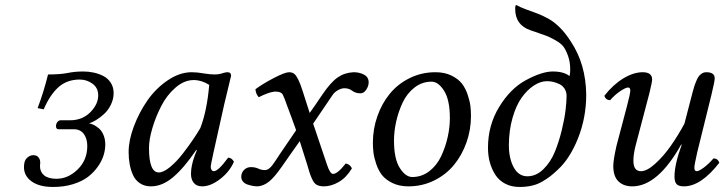

<svg xmlns="http://www.w3.org/2000/svg" viewBox="-20 -723 2849 755"><path d="M138.2 -83Q138.2 -80.6 137.7 -76.4Q137.2 -72.3 137.2 -69.8Q137.2 -46.9 153.6 -33.4Q169.9 -20 202.1 -20Q248 -20 285.6 -56.9Q323.2 -93.8 323.2 -148.9Q323.2 -177.7 309.6 -196.3Q295.9 -214.8 270 -214.8H210Q200.2 -214.8 200.2 -227.1Q200.2 -236.3 205.8 -243.2Q211.4 -250 217.8 -250H254.9Q303.7 -250 335 -281.5Q366.2 -313 366.2 -348.1Q366.2 -377.4 343.8 -393.8Q321.3 -410.2 293.9 -410.2Q242.7 -410.2 209.2 -379.6Q175.8 -349.1 151.9 -293L127.9 -297.9Q152.3 -362.3 168.9 -430.2Q216.8 -430.2 245.8 -436Q274.9 -441.9 307.1 -441.9Q328.1 -441.9 347.9 -437.7Q367.7 -433.6 386 -424.3Q404.3 -415 415.5 -397.7Q426.8 -380.4 426.8 -356.9Q426.8 -333 415.8 -310.8Q404.8 -288.6 388.7 -274.2Q372.6 -259.8 357.2 -250.5Q341.8 -241.2 330.1 -237.8Q338.4 -236.8 348.4 -231.9Q358.4 -227.1 369.1 -218Q379.9 -209 387 -192.1Q394 -175.3 394 -154.8Q394 -133.8 387.2 -111.8Q380.4 -89.8 364.5 -67.4Q348.6 -44.9 325.7 -27.3Q302.7 -9.8 267.3 1.2Q231.9 12.2 189 12.2Q134.8 12.2 104.5 -9.5Q74.2 -31.2 74.2 -65.9Q74.2 -91.3 86.2 -102.1Q98.1 -112.8 109.9 -112.8Q115.7 -112.8 121.3 -111.3Q127 -109.9 132.6 -102.5Q138.2 -95.2 138.2 -83Z M767.6 -219.2Q793.9 -286.6 802.7 -389.2Q772.9 -408.2 741.7 -408.2Q704.6 -408.2 670.4 -378.7Q636.2 -349.1 614.3 -306.4Q592.3 -263.7 579.1 -219Q565.9 -174.3 565.9 -141.1Q565.9 -44.9 604.5 -44.9Q623 -44.9 648.9 -66.4Q674.8 -87.9 699 -119.1Q723.1 -150.4 740.5 -176.3Q757.8 -202.1 767.6 -219.2ZM874.5 -439Q888.7 -439 888.7 -424.8Q885.7 -414.1 861.8 -313L818.8 -120.1Q808.6 -73.2 808.6 -67.9Q808.6 -60.5 811.3 -56.2Q814 -51.8 816.2 -50.8Q818.4 -49.8 820.8 -49.8Q838.4 -49.8 877 -103Q891.1 -103 899.9 -86.9Q882.3 -46.9 845.2 -18.6Q808.1 9.8 774.9 9.8Q753.4 9.8 742.2 -3.7Q731 -17.1 731 -39.1Q731 -71.3 745.6 -110.8L753.9 -131.8L752 -133.8Q704.1 -63 661.1 -26.6Q618.2 9.8 573.7 9.8Q548.8 9.8 530.8 -2Q512.7 -13.7 503.4 -33.9Q494.1 -54.2 490 -76.7Q485.8 -99.1 485.8 -125Q485.8 -170.9 506.3 -225.8Q526.9 -280.8 559.8 -328.1Q592.8 -375.5 639.6 -407.2Q686.5 -439 733.9 -439Q755.9 -439 782.7 -434.1Q806.6 -430.2 823.7 -430.2Q842.3 -430.2 857.9 -436Q868.2 -439 874.5 -439Z M1091.8 -351.1Q1085.4 -362.8 1063.5 -362.8Q1057.6 -362.8 1053.7 -361.8Q1033.7 -358.9 997.6 -340.8Q986.3 -352.1 984.4 -372.1Q1013.2 -393.6 1056.9 -416.3Q1100.6 -439 1116.7 -439Q1129.4 -439 1137.7 -432.1Q1152.3 -420.4 1169.4 -367.2L1197.8 -278.8Q1217.8 -306.6 1247.6 -351.1Q1280.8 -399.9 1308.1 -418.7Q1335.4 -437.5 1370.6 -439Q1393.6 -439 1411.6 -429.4Q1429.7 -419.9 1429.7 -398.9Q1429.7 -384.8 1420.2 -370.4Q1410.6 -356 1397.5 -356Q1378.4 -356 1364.7 -366.2Q1352.1 -376 1334.5 -376Q1321.8 -376 1308.1 -367.9Q1294.4 -359.9 1287.6 -349.1L1211.4 -236.8L1265.6 -76.2Q1277.8 -39.1 1289.6 -39.1Q1307.6 -39.1 1339.4 -80.1Q1356.4 -77.1 1363.8 -61Q1342.3 -24.9 1312.5 -7.6Q1282.7 9.8 1253.4 9.8Q1245.6 9.8 1241.7 8.8Q1224.1 6.8 1215.1 -5.4Q1206.1 -17.6 1196.8 -45.9Q1188 -74.7 1187.5 -77.1L1158.7 -168Q1147 -151.4 1123.3 -117.9Q1099.6 -84.5 1088.4 -67.9Q1058.6 -25.4 1038.1 -9Q1017.6 7.3 994.6 9.8Q984.9 9.8 974.6 8.1Q964.4 6.3 953.4 2.7Q942.4 -1 935.5 -9Q928.7 -17.1 928.7 -27.8Q928.7 -43.9 939.7 -54.9Q950.7 -65.9 966.8 -65.9Q982.4 -65.9 995.6 -60.1Q1007.3 -54.2 1022.5 -54.2Q1036.1 -54.2 1050.8 -73.2Q1058.6 -85 1062.5 -89.8Q1077.6 -113.3 1106.4 -155Q1135.3 -196.8 1144.5 -210.9Q1138.7 -227.5 1126.7 -260Q1114.7 -292.5 1108.4 -309.1Q1100.1 -334 1091.8 -351.1Z M1677.2 -401.9Q1639.6 -401.9 1609.9 -378.7Q1580.1 -355.5 1563.2 -319.3Q1546.4 -283.2 1537.8 -244.6Q1529.3 -206.1 1529.3 -169.9Q1529.3 -98.6 1552 -62.7Q1574.7 -26.9 1601.1 -26.9Q1638.7 -26.9 1668.5 -50Q1698.2 -73.2 1715.1 -109.4Q1731.9 -145.5 1740.5 -184.1Q1749 -222.7 1749 -258.8Q1749 -330.1 1726.3 -366Q1703.6 -401.9 1677.2 -401.9ZM1585.9 9.8Q1549.8 9.8 1522.9 -3.4Q1496.1 -16.6 1481.9 -34.9Q1467.8 -53.2 1459.2 -78.9Q1450.7 -104.5 1448.5 -123.3Q1446.3 -142.1 1446.3 -162.1Q1446.3 -215.8 1463.9 -265.9Q1481.4 -315.9 1512.7 -354.2Q1543.9 -392.6 1590.8 -415.8Q1637.7 -439 1692.4 -439Q1728.5 -439 1755.4 -425.8Q1782.2 -412.6 1796.4 -394.3Q1810.5 -376 1819.1 -350.3Q1827.6 -324.7 1829.8 -305.9Q1832 -287.1 1832 -267.1Q1832 -213.4 1814.5 -163.3Q1796.9 -113.3 1765.6 -75Q1734.4 -36.6 1687.5 -13.4Q1640.6 9.8 1585.9 9.8Z M2208 -345.2Q2208 -361.8 2200.2 -374Q2192.4 -386.2 2179.7 -392.3Q2167 -398.4 2154.8 -401.1Q2142.6 -403.8 2130.9 -403.8Q2105.5 -403.8 2079.3 -386.7Q2053.2 -369.6 2031.2 -338.9Q2009.3 -308.1 1995.4 -259.3Q1981.4 -210.4 1981 -152.8Q1981 -99.6 2000.2 -64.7Q2019.5 -29.8 2053.7 -29.8Q2088.4 -29.8 2116.7 -57.6Q2145 -85.4 2161.4 -125Q2177.7 -164.6 2189 -210.9Q2200.2 -257.3 2204.1 -291.3Q2208 -325.2 2208 -345.2ZM2219.7 -423.8Q2222.2 -435.1 2222.2 -449.2Q2222.2 -479 2214.1 -502Q2206.1 -524.9 2196.5 -538.3Q2187 -551.8 2164.6 -564.5Q2142.1 -577.1 2128.9 -582Q2115.7 -586.9 2084.5 -597.7Q2072.3 -602.1 2065.9 -604Q2005.9 -624.5 2005.9 -688Q2005.9 -703.1 2009.8 -703.1H2010.7Q2026.9 -693.8 2050.3 -685.5Q2073.7 -677.2 2093.5 -669.7Q2113.3 -662.1 2135.7 -649.9Q2158.2 -637.7 2181.2 -615Q2204.1 -592.3 2225.1 -559.1Q2283.7 -470.7 2285.2 -351.1Q2285.2 -260.7 2253.2 -179.9Q2221.2 -99.1 2172.9 -55.2Q2155.3 -38.6 2143.1 -29.3Q2130.9 -20 2112.3 -9Q2093.8 2 2071.5 7.1Q2049.3 12.2 2022.9 12.2Q1991.2 12.2 1966.8 -0.5Q1942.4 -13.2 1928 -35.4Q1913.6 -57.6 1906.2 -84.5Q1898.9 -111.3 1898.9 -142.1Q1898.9 -230.5 1942.9 -302.5Q1986.8 -374.5 2046.9 -407.2Q2110.8 -441.9 2153.8 -441.9Q2196.8 -441.9 2219.7 -423.8Z M2660.6 -153.8 2658.7 -154.8Q2566.4 9.8 2466.3 9.8Q2432.1 9.8 2411.9 -9.8Q2391.6 -29.3 2391.6 -70.8Q2391.6 -93.8 2404.3 -149.9L2445.3 -305.2Q2458.5 -355 2458.5 -367.2Q2458.5 -378.9 2449.7 -378.9Q2440.4 -378.9 2418.9 -364.5Q2397.5 -350.1 2379.4 -329.1Q2362.3 -329.1 2356.4 -346.2Q2390.6 -390.1 2430.9 -414.6Q2471.2 -439 2507.3 -439Q2544.4 -439 2544.4 -410.2Q2544.4 -400.9 2533.7 -356.9L2479.5 -150.9Q2470.7 -116.2 2470.7 -90.8Q2470.7 -49.8 2500.5 -49.8Q2523.9 -49.8 2556.4 -79.1Q2588.9 -108.4 2617.7 -149.4Q2646.5 -190.4 2671.4 -236.8L2702.6 -356.9Q2706.5 -372.6 2710.2 -383.8Q2713.9 -395 2720.2 -409.4Q2726.6 -423.8 2736.1 -431.4Q2745.6 -439 2757.3 -439Q2790.5 -439 2790.5 -415Q2790.5 -403.3 2777.3 -349.1L2721.7 -124Q2710.4 -74.2 2710.4 -64Q2710.4 -49.8 2719.7 -49.8Q2728.5 -49.8 2747.8 -64.2Q2767.1 -78.6 2785.6 -100.1Q2802.7 -100.1 2808.6 -83Q2736.3 9.8 2669.4 9.8Q2647.9 9.8 2640.1 0.5Q2632.3 -8.8 2632.3 -28.8Q2632.3 -75.7 2660.6 -153.8Z"/></svg>

Font: Common Serif
Style: Italic
Weight: 400
Italic angle: -12°
Designer: Philipp H. Poll, Khaled Hosny
Foundry: Stefan Peev, Context Ltd.
Version: Version 1.026